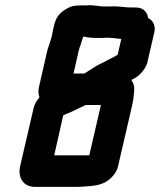

<svg xmlns="http://www.w3.org/2000/svg" viewBox="-20 -678 620 744"><path d="M312 -271H371L326 -76H190L225 -231L236 -236C239 -238 246 -240 251 -242C271 -251 292 -262 312 -271ZM413 -653H380C371 -653 355 -656 351 -656C342 -657 333 -658 324 -658C319 -657 315 -657 310 -657H294C265 -657 252 -654 227 -637C201 -619 194 -601 186 -565L180 -535C176 -519 168 -499 164 -485L131 -341C128 -327 128 -314 133 -301C121 -287 113 -273 110 -258L58 -34C48 10 71 46 114 46H281C294 46 306 45 317 44C341 42 357 41 377 33C400 25 430 -2 437 -32L491 -265C493 -274 495 -284 497 -297C501 -332 504 -346 489 -368L500 -374C520 -384 541 -407 550 -432L578 -553C584 -579 572 -600 554 -608C552 -630 535 -649 507 -649H487C462 -649 438 -655 413 -653ZM352 -531H371C378 -531 385 -531 392 -532C408 -532 433 -529 450 -527L436 -466C418 -454 402 -449 386 -439C371 -432 357 -425 343 -416L324 -404C318 -401 313 -396 306 -393H265L285 -482C286 -487 289 -495 293 -506L302 -535C302 -536 302 -536 303 -536H306C318 -533 336 -531 352 -531Z"/></svg>

Font: Electronic
Style: TiIt
Weight: 900
Version: Version 1.011